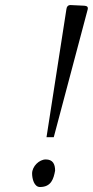

<svg xmlns="http://www.w3.org/2000/svg" viewBox="-20 -729 369 762"><path d="M198.7 -51.8C198.7 -78.1 189.5 -96.2 161.6 -96.2C135.7 -96.2 107.4 -68.8 107.4 -40.5C107.4 -20 115.2 13.2 138.7 13.2C183.6 13.2 192.9 -20 198.7 -51.8ZM164.6 -184.6H193.4L328.1 -691.9C328.6 -693.8 328.6 -694.8 328.6 -696.3C328.6 -705.6 318.4 -706.1 311 -706.5L258.3 -709C250 -708.5 245.1 -703.1 243.7 -693.4Z"/></svg>

Font: Cardo
Style: Italic
Weight: 400
Designer: David J. Perry
Foundry: David J. Perry
Version: Version 0.99